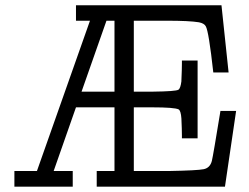

<svg xmlns="http://www.w3.org/2000/svg" viewBox="-20 -703 937 723"><path d="M34.2 0V-59.1H119.1L318.8 -625H266.1V-683.1H814L840.8 -430.2H783.2Q766.1 -585 754.9 -604Q749 -615.2 729 -619.1Q692.9 -625 607.9 -625H483.9V-357.9H556.2Q642.1 -358.9 651.9 -365.2Q659.7 -370.1 663.1 -397Q663.1 -398.9 663.1 -399.9Q665 -441.9 665 -463.9V-475.1H724.1V-182.1H665V-192.9Q665 -214.8 663.1 -256.8Q661.1 -285.6 652.8 -291Q636.7 -298.8 553.2 -298.8H483.9V-59.1H618.2Q723.1 -61 747.1 -65.9Q771 -70.8 777.8 -97.2Q782.7 -117.2 810.1 -285.2H869.1L827.1 0H344.2V-59.1H411.1V-298.8H266.1L182.1 -59.1H253.9V0ZM287.1 -357.9H411.1V-625H380.9Z"/></svg>

Font: CMU Concrete
Style: Roman
Weight: 500
Version: Version 0.7.0